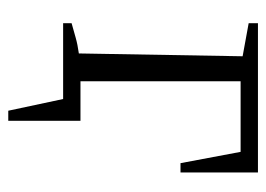

<svg xmlns="http://www.w3.org/2000/svg" viewBox="-112 -412 659 476"><g transform="rotate(90 218.0 -173.5)"><path d="M407 -483V-291H384L356 -440H181V-43H279V136H254L225 0H37V-21Q55 -26 72.5 -31Q90 -36 112 -39L119 -445L37 -460V-483Z"/></g></svg>

Font: Piazzolla 24pt Light
Style: Regular
Weight: 300
Designer: Juan Pablo del Peral
Foundry: Huerta Tipografica
Version: Version 2.005